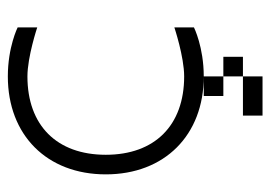

<svg xmlns="http://www.w3.org/2000/svg" viewBox="-120 -420 690 490"><g transform="rotate(-90 225.0 -175.0)"><path d="M275 -500C125 -500 25 -400 25 -250C25 -100 125 0 275 0C350 0 400 -25 400 -25V-75C400 -75 325 -50 275 -50C150 -50 75 -125 75 -250C75 -375 150 -450 275 -450C325 -450 400 -425 400 -425V-475C400 -475 350 -500 275 -500ZM175 150H275V100H175ZM225 50H275V0H225ZM275 100H325V50H275Z"/></g></svg>

Font: LS-VG5000 Light
Style: Regular
Weight: 400
Designer: Justin Bihan, 2021
Foundry: Justin Bihan, 2021
Version: Version 1.000;Glyphs 3.1.2 (3151)